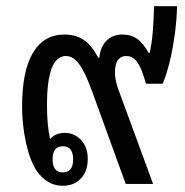

<svg xmlns="http://www.w3.org/2000/svg" viewBox="-20 -591 596 617"><path d="M182 6Q155 6 134 -7Q113 -20 98 -42Q76 -75 63.5 -132.5Q51 -190 51 -249Q51 -363 86 -421.5Q121 -480 187 -480Q224 -480 249.5 -462.5Q275 -445 296 -405H299Q303 -442 323 -461Q343 -480 373 -480Q401 -480 421 -466Q441 -452 458 -420L461 -421Q468 -452 471 -489Q474 -526 475 -571H549Q548 -529 542 -483Q536 -437 526 -395.5Q516 -354 503 -322H449Q435 -373 420.5 -392Q406 -411 386 -411Q357 -411 351 -377.5Q345 -344 362 -299L472 0H384L275 -300Q253 -360 234 -385.5Q215 -411 192 -411Q131 -411 131 -254Q131 -187 141 -144Q158 -164 188 -164Q219 -164 240.5 -141Q262 -118 262 -81Q262 -41 240 -17.5Q218 6 182 6ZM182 -37Q215 -37 215 -79Q215 -121 182 -121Q149 -121 149 -79Q149 -37 182 -37Z"/></svg>

Font: Noto Sans Thai Looped UI Narrow
Style: Regular
Weight: 400
Width: 4
Designer: Cadson Demak Team
Foundry: Cadson Demak Co., Ltd.
Version: Version 1.000